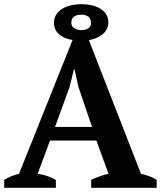

<svg xmlns="http://www.w3.org/2000/svg" viewBox="-20 -898 769 918"><path d="M243 -291H420L355 -482L336 -568H334L312 -480ZM321 -788Q321 -771 336 -762.5Q351 -754 366 -754Q389 -754 402 -762.5Q415 -771 415 -787Q415 -810 401.5 -819Q388 -828 369 -828Q348 -828 334.5 -819Q321 -810 321 -788ZM238 -788Q238 -829 274 -853.5Q310 -878 371 -878Q397 -878 420 -872.5Q443 -867 460.5 -856Q478 -845 488 -829Q498 -813 498 -791Q498 -752 462 -728Q438 -712 405 -706L654 -67Q674 -63 694 -55.5Q714 -48 729 -38V0H416V-38Q435 -47 457 -55Q479 -63 499 -67L441 -226H219L160 -67Q206 -61 247 -38V0H0V-38Q16 -48 34.5 -55.5Q53 -63 71 -67L327 -707Q293 -712 272 -727Q238 -750 238 -788Z"/></svg>

Font: PT Serif
Style: Bold
Weight: 700
Designer: A.Korolkova, O.Umpeleva, V.Yefimov
Foundry: ParaType Ltd
Version: Version 1.000W OFL; ttfautohint (v1.6)